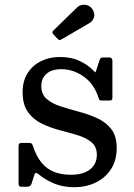

<svg xmlns="http://www.w3.org/2000/svg" viewBox="-20 -770 558 802"><path d="M390.5 -364.5Q393 -357 394.8 -353.5Q396.5 -350 407 -350H435Q443.5 -350 446.5 -352.2Q449.5 -354.5 449.5 -362.5V-516Q449.5 -530 436.5 -530H414Q404.5 -530 401.5 -528Q398.5 -526 396 -519L383 -479.5Q379 -466 377.2 -468Q375.5 -470 367.5 -478Q347.5 -498.5 313 -515.2Q278.5 -532 229.5 -532Q187 -532 151.8 -514.8Q116.5 -497.5 95.5 -464.8Q74.5 -432 74.5 -385Q74.5 -332.5 97 -301.5Q119.5 -270.5 154.8 -253.5Q190 -236.5 229.5 -226.2Q269 -216 304.2 -205.2Q339.5 -194.5 362 -176Q384.5 -157.5 384.5 -123Q384.5 -85 356.2 -62.5Q328 -40 275.5 -40Q234 -40 203.5 -53Q173 -66 152 -92.5Q131 -119 118 -159.5Q116 -165.5 113.2 -169.2Q110.5 -173 102 -173H71.5Q63 -173 60.2 -169.8Q57.5 -166.5 57.5 -157.5V-3.5Q57.5 4 60 7Q62.5 10 70 10H93Q101 10 105.2 6.8Q109.5 3.5 111.5 -2L123 -38Q126.5 -48 131 -47.8Q135.5 -47.5 143.5 -40.5Q166.5 -20.5 204.2 -4.2Q242 12 290.5 12Q339 12 379.2 -7.2Q419.5 -26.5 443.5 -63.2Q467.5 -100 467.5 -152Q467.5 -201.5 444.8 -230.8Q422 -260 386.2 -276.2Q350.5 -292.5 310.2 -303.2Q270 -314 234 -325.5Q198 -337 175.2 -356.5Q152.5 -376 152.5 -411Q152.5 -442.5 174.2 -461.8Q196 -481 235.5 -481Q286 -481 329.2 -450.5Q372.5 -420 390.5 -364.5ZM220 -608.5Q225.5 -602.5 229.2 -602.8Q233 -603 239.5 -607L353.5 -673.5Q366.5 -681 372.2 -696.2Q378 -711.5 367 -730Q360.5 -741.5 348.2 -746.5Q336 -751.5 323.2 -749.5Q310.5 -747.5 301 -738L203 -642.5Q195 -635 203 -626.5Z"/></svg>

Font: Besley
Style: Regular
Weight: 400
Designer: Owen Earl
Foundry: indestructible type*
Version: Version 4.000